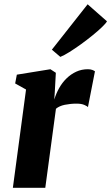

<svg xmlns="http://www.w3.org/2000/svg" viewBox="-20 -898 532 918"><path d="M41.5 0 104.5 -470 52.5 -499 60.5 -541 221 -567 247 -550 242 -458.5 239.5 -422Q248 -450.5 262.8 -476.8Q277.5 -503 298.2 -523.2Q319 -543.5 344.5 -555.2Q370 -567 400 -567Q413 -567 421.8 -563.5Q430.5 -560 434 -557L400.5 -386Q397.5 -390 383.5 -396.2Q369.5 -402.5 346 -402.5Q331 -402.5 316.5 -401Q302 -399.5 289 -396.8Q276 -394 265.5 -389.2Q255 -384.5 247.5 -378L196.5 0ZM228 -660.5 399 -877.5 491.5 -796Q486 -786 467.2 -768Q448.5 -750 422 -728.5Q395.5 -707 366.8 -686.2Q338 -665.5 312 -649.2Q286 -633 268.5 -626Z"/></svg>

Font: Merriweather 20pt Black
Style: Italic
Weight: 900
Italic angle: -7.8°
Version: Version 2.101